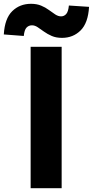

<svg xmlns="http://www.w3.org/2000/svg" viewBox="-72 -989 488 1009"><path d="M89 0V-743H252V0ZM254 -790Q223 -790 200 -800Q177 -810 159 -823Q141 -836 126 -846Q111 -856 96 -856Q79 -856 67.5 -844Q56 -832 53 -800L-52 -808Q-47 -892 -7.5 -930.5Q32 -969 91 -969Q121 -969 144 -959.5Q167 -950 185 -936.5Q203 -923 218.5 -913Q234 -903 249 -903Q265 -903 276 -915.5Q287 -928 290 -960L396 -953Q391 -868 351.5 -829Q312 -790 254 -790Z"/></svg>

Font: Noto Sans KR ExtraBold
Style: Regular
Weight: 800
Designer: Ryoko NISHIZUKA  (kana, bopomofo & ideographs); Paul D. Hunt (Latin, Greek & Cyrillic); Sandoll Communications , Soo-you
Foundry: Adobe
Version: Version 2.004-H2;hotconv 1.0.118;makeotfexe 2.5.65603